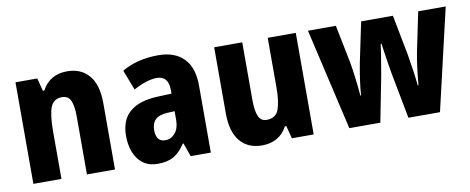

<svg xmlns="http://www.w3.org/2000/svg" viewBox="-54 -787 2505 1024"><g transform="rotate(-10 1198.0 -275.0)"><path d="M340 -560Q415 -560 458 -509.5Q501 -459 501 -360V0H349V-315Q349 -371 336 -400Q323 -429 289 -429Q244 -429 227.5 -388.5Q211 -348 211 -256V0H59V-550H177L195 -480H203Q245 -560 340 -560Z M833 -560Q922 -560 971 -510.5Q1020 -461 1020 -363V0H911L885 -73H881Q853 -30 819.5 -10Q786 10 731 10Q684 10 652.5 -13.5Q621 -37 605.5 -76.5Q590 -116 590 -165Q590 -252 641.5 -295.5Q693 -339 791 -343L868 -346V-364Q868 -442 805 -442Q752 -442 678 -402L636 -511Q676 -535 726 -547.5Q776 -560 833 -560ZM829 -249Q784 -247 763.5 -227Q743 -207 743 -171Q743 -107 793 -107Q825 -107 846.5 -133Q868 -159 868 -203V-251Z M1577 -550V0H1459L1441 -69H1433Q1412 -29 1377 -9.5Q1342 10 1297 10Q1220 10 1177.5 -41.5Q1135 -93 1135 -191V-550H1287V-237Q1287 -179 1300 -149.5Q1313 -120 1343 -120Q1394 -120 1409.5 -162.5Q1425 -205 1425 -282V-550Z M2043 -247Q2039 -270 2034 -301Q2029 -332 2024.5 -362.5Q2020 -393 2017 -414H2013Q2010 -390 2005 -359.5Q2000 -329 1995 -298.5Q1990 -268 1986 -246L1938 0H1770L1643 -550H1794L1835 -346Q1842 -306 1848.5 -254.5Q1855 -203 1858 -161H1862Q1864 -197 1871 -245.5Q1878 -294 1886 -335L1931 -550H2103L2145 -332Q2152 -291 2159 -243Q2166 -195 2169 -161H2173Q2176 -199 2182 -248Q2188 -297 2196 -338L2240 -550H2389L2261 0H2090Z"/></g></svg>

Font: Noto Sans Ethiopic Condensed ExtraBold
Style: Regular
Weight: 800
Width: 3
Designer: Monotype Design Team
Foundry: Monotype Imaging Inc.
Version: Version 2.102; ttfautohint (v1.8.4.7-5d5b)